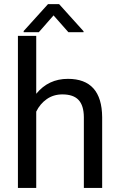

<svg xmlns="http://www.w3.org/2000/svg" viewBox="-20 -927 591 947"><path d="M158.7 -464.4Q218.8 -538.1 314.9 -538.1Q482.4 -538.1 483.9 -349.1V0H393.6V-349.6Q393.1 -406.7 367.4 -434.1Q341.8 -461.4 287.6 -461.4Q243.7 -461.4 210.4 -438Q177.2 -414.6 158.7 -376.5V0H68.4V-750H158.7ZM392.1 -772.9V-768.1H317.4L244.1 -851.1L171.4 -768.1H96.7V-773.9L216.8 -906.7H271.5Z"/></svg>

Font: Roboto-ThirdPerson-AD3FC
Style: ThirdPerson-AD3FC
Weight: 400
Designer: Google
Version: Version 2.137; 2017